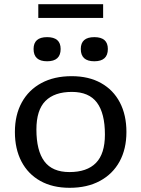

<svg xmlns="http://www.w3.org/2000/svg" viewBox="-20 -885 674 915"><path d="M312 10Q230.5 10 172 -22.8Q113.5 -55.5 82.2 -115.5Q51 -175.5 51 -256Q51 -337 83.8 -396.8Q116.5 -456.5 177.2 -489.2Q238 -522 321.5 -522Q403 -522 461.5 -489.2Q520 -456.5 551.2 -396.8Q582.5 -337 582.5 -256Q582.5 -175 549.8 -115.2Q517 -55.5 456.2 -22.8Q395.5 10 312 10ZM311 -65Q394.5 -65 437.2 -108.5Q480 -152 480 -244Q480 -345 442 -396Q404 -447 322.5 -447Q239.5 -447 196.5 -403.8Q153.5 -360.5 153.5 -268Q153.5 -167 191.5 -116Q229.5 -65 311 -65ZM204.5 -593Q140 -593 140 -651.5Q140 -708 204.5 -708Q269 -708 269 -651.5Q269 -593 204.5 -593ZM429.5 -593Q365 -593 365 -651.5Q365 -708 429.5 -708Q494 -708 494 -651.5Q494 -593 429.5 -593ZM162.5 -799.5V-865H471.5V-799.5Z"/></svg>

Font: Newsreader Caption
Style: Regular
Weight: 400
Designer: Hugues Gentile
Foundry: Production Type
Version: Version 1.001